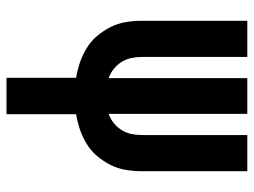

<svg xmlns="http://www.w3.org/2000/svg" viewBox="-115 -455 780 590"><g transform="rotate(90 275.0 -160.0)"><path d="M219 210V-4Q194 -8 171 -16Q148 -24 127 -37Q106 -50 90 -69Q74 -88 63 -110Q52 -132 48 -156Q44 -180 44 -205V-530H155V-205Q155 -189 158.5 -173Q162 -157 170.5 -143.5Q179 -130 192 -119.5Q205 -109 220 -104V-530H330V-104Q345 -109 358 -119.5Q371 -130 379.5 -143.5Q388 -157 391.5 -173Q395 -189 395 -205V-530H506V-205Q506 -180 502 -156Q498 -132 487 -110Q476 -88 460 -69Q444 -50 423 -37Q402 -24 379 -16Q356 -8 331 -4V210Z"/></g></svg>

Font: Lode Term
Style: Bold
Weight: 700
Monospace: yes
Designer: Belleve Invis
Foundry: Belleve Invis
Version: Version 29.2.0